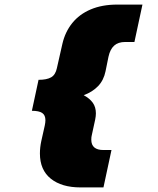

<svg xmlns="http://www.w3.org/2000/svg" viewBox="-20 -718 690 837"><path d="M154 -49Q154 -75 160 -103L175 -170Q178 -184 178 -194Q178 -216 164 -225.5Q150 -235 119 -235L148 -370Q184 -370 203 -381Q222 -392 228 -421L252 -527Q264 -579 295 -617.5Q326 -656 375.5 -677Q425 -698 491 -698H601L566 -535H526Q495 -535 477.5 -519Q460 -503 453 -471L440 -407Q432 -368 407.5 -342.5Q383 -317 345 -303Q371 -289 384.5 -270Q398 -251 398 -224Q398 -212 395 -197L380 -128Q378 -121 378 -109Q378 -64 431 -64H466L431 99H331Q249 99 201.5 61Q154 23 154 -49Z"/></svg>

Font: Azeret Mono Black
Style: Italic
Weight: 900
Italic angle: -12°
Designer: Martin Vácha
Foundry: Displaay
Version: Version 1.000; Glyphs 3.0.3, build 3074